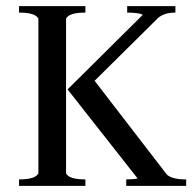

<svg xmlns="http://www.w3.org/2000/svg" viewBox="-20 -605 626 625"><path d="M42 0V-21Q96 -21 105 -41V-544Q96 -564 42 -564V-585H258V-564Q204 -564 195 -544V-41Q204 -21 258 -21V0ZM391 0V-21Q414 -21 428 -24L200 -314L445 -557Q431 -564 394 -564V-585H551V-564Q509 -564 489 -541L288 -342L523 -37Q539 -21 586 -21V0Z"/></svg>

Font: Judson
Style: Regular
Weight: 400
Version: Version 20110429